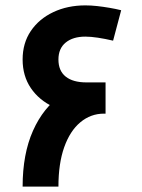

<svg xmlns="http://www.w3.org/2000/svg" viewBox="-20 -693 529 713"><path d="M301 -271Q232 -271 178.5 -296Q125 -321 94.5 -366Q64 -411 64 -472Q64 -533 94.5 -578Q125 -623 178 -648Q231 -673 297 -673Q318 -673 340.5 -670.5Q363 -668 386.5 -664Q410 -660 430 -655L400 -542Q370 -549 343.5 -553Q317 -557 297 -557Q251 -557 224 -535Q197 -513 197 -472Q197 -430 224 -408.5Q251 -387 301 -387ZM64 0Q64 -121 102.5 -207.5Q141 -294 209 -340.5Q277 -387 365 -387L366 -271Q317 -271 278.5 -239Q240 -207 218.5 -146.5Q197 -86 197 0ZM301 -271V-387H372V-271Z"/></svg>

Font: Cairo Play
Style: Bold
Weight: 700
Version: Version 3.119